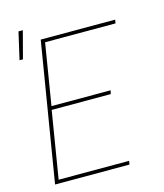

<svg xmlns="http://www.w3.org/2000/svg" viewBox="-118 -893 837 982"><g transform="rotate(-15 300.0 -402.5)"><path d="M51 0 172 -735H566L563 -716H190L137 -392H450L446 -373H133L75 -19H448L445 0ZM40 -661 73 -805H96L58 -661Z"/></g></svg>

Font: Iosevka Aile Thin
Style: Italic
Weight: 100
Italic angle: -9°
Designer: Belleve Invis
Foundry: Belleve Invis
Version: Version 31.1.0; ttfautohint (v1.8.4)